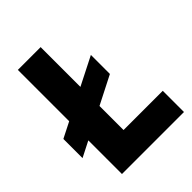

<svg xmlns="http://www.w3.org/2000/svg" viewBox="-201 -806 913 913"><g transform="rotate(-45 255.5 -350.0)"><path d="M1 -314.9 376 -504.9V-377L1 -186ZM80.1 -700.2H233.4V-142.6H497.1V0H80.1Z"/></g></svg>

Font: DavidDev Light
Style: Regular
Weight: 300
Designer: David.dev
Foundry: David.dev
Version: Version 1.001;FEAKit 1.0